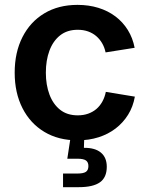

<svg xmlns="http://www.w3.org/2000/svg" viewBox="-20 -567 614 791"><path d="M299.3 11.2Q220.7 11.2 162.6 -23.7Q104.5 -58.6 72.5 -121.6Q40.5 -184.6 40.5 -267.6Q40.5 -351.1 72.5 -414.1Q104.5 -477.1 162.6 -512Q220.7 -546.9 299.3 -546.9Q345.7 -546.9 385.3 -534.7Q424.8 -522.5 455.6 -499.3Q486.3 -476.1 506.6 -443.4Q526.9 -410.6 534.7 -370.1L415 -351.1Q410.6 -372.1 400.6 -389.2Q390.6 -406.2 376.2 -418.5Q361.8 -430.7 342.8 -437.5Q323.7 -444.3 300.3 -444.3Q256.8 -444.3 227.8 -421.4Q198.7 -398.4 183.8 -358.6Q168.9 -318.8 168.9 -267.6Q168.9 -217.3 183.8 -177.5Q198.7 -137.7 227.8 -114.7Q256.8 -91.8 300.3 -91.8Q323.7 -91.8 343 -98.6Q362.3 -105.5 377 -117.9Q391.6 -130.4 401.6 -148.4Q411.6 -166.5 416 -188.5L535.6 -168.9Q528.3 -127.4 507.8 -94.5Q487.3 -61.5 456.5 -37.8Q425.8 -14.2 386 -1.5Q346.2 11.2 299.3 11.2ZM239.7 204.1V147.9H299.8Q323.7 147.9 334 140.9Q344.2 133.8 344.2 117.2Q344.2 101.1 334 94Q323.7 86.9 299.8 86.9H257.3L273.9 -22H327.1V0L325.7 42Q371.6 41.5 395.8 61.8Q419.9 82 419.9 120.1Q419.9 164.1 391.6 184.1Q363.3 204.1 304.7 204.1Z"/></svg>

Font: Inter 18pt SemiBold
Style: Regular
Weight: 600
Designer: Rasmus Andersson
Foundry: rsms
Version: Version 4.001;git-66647c0bb